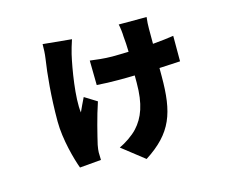

<svg xmlns="http://www.w3.org/2000/svg" viewBox="-101 -763 1202 1004"><g transform="rotate(-15 500.0 -260.5)"><path d="M205 -621C205 -598 204 -569 200 -543C188 -464 176 -345 176 -210C176 -112 209 5 227 53L343 43C343 30 342 11 342 2C342 -5 344 -24 347 -38C358 -85 381 -181 407 -257L341 -298C329 -275 315 -243 306 -224C295 -302 321 -458 338 -531C342 -548 352 -583 360 -606ZM876 -486C846 -481 807 -477 763 -473V-555C763 -572 764 -597 767 -617H616C620 -602 624 -567 624 -551C627 -526 628 -496 629 -466C599 -465 569 -464 541 -464C499 -464 450 -470 421 -474L423 -341C461 -338 505 -337 537 -337C568 -337 598 -337 628 -338V-298C628 -183 602 -115 555 -64C530 -37 488 -9 455 6L575 100C729 1 763 -100 763 -297V-342C808 -344 848 -346 876 -348Z"/></g></svg>

Font: Noto Sans T Chinese Black
Style: Bold
Weight: 900
Designer: Ryoko NISHIZUKA (kana & ideographs); Paul D. Hunt (Latin, Greek & Cyrillic); Wenlong ZHANG (bopomofo); Sandoll Communica
Foundry: Adobe Systems Incorporated
Version: Version 1.000;PS 1;hotconv 1.0.78;makeotf.lib2.5.61930